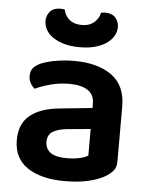

<svg xmlns="http://www.w3.org/2000/svg" viewBox="-52 -743 626 801"><g transform="rotate(5 261.0 -342.5)"><path d="M250 -81Q279 -81 303 -86.5Q327 -92 338 -100V-211L241 -202Q201 -198 180 -184.5Q159 -171 159 -142Q159 -113 180.5 -97Q202 -81 250 -81ZM246 -488Q344 -488 402.5 -446Q461 -404 461 -316V-85Q461 -61 449 -47Q437 -33 419 -22Q391 -5 348 5Q305 15 250 15Q150 15 92.5 -23.5Q35 -62 35 -139Q35 -206 77.5 -241.5Q120 -277 201 -285L338 -299V-317Q338 -355 310.5 -373Q283 -391 233 -391Q194 -391 157 -381.5Q120 -372 91 -358Q80 -366 72.5 -379.5Q65 -393 65 -409Q65 -429 74.5 -441.5Q84 -454 105 -464Q134 -476 171 -482Q208 -488 246 -488ZM263 -640Q294 -640 313.5 -656Q333 -672 339 -698Q344 -699 347.5 -699.5Q351 -700 356 -700Q385 -700 399.5 -683.5Q414 -667 414 -644Q414 -625 404 -607.5Q394 -590 375 -576.5Q356 -563 328 -555Q300 -547 263 -547Q225 -547 197 -555Q169 -563 149.5 -576.5Q130 -590 120.5 -607.5Q111 -625 111 -644Q111 -667 125.5 -683.5Q140 -700 169 -700Q174 -700 178 -699.5Q182 -699 187 -698Q192 -672 211.5 -656Q231 -640 263 -640Z"/></g></svg>

Font: Baloo Bhaina 2 SemiBold
Style: Regular
Weight: 600
Designer: Yesha Goshar, Manish Minz, Shuchita Grover and Ek Type
Foundry: Ek Type
Version: Version 1.640;hotconv 1.0.111;makeotfexe 2.5.65597; ttfautoh